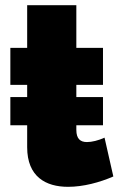

<svg xmlns="http://www.w3.org/2000/svg" viewBox="-20 -711 464 742"><path d="M384 -179C360 -168 335 -162 316 -162C291 -162 275 -174 275 -209V-227H378V-336H275V-383H378V-526H275V-691H85V-526H20V-383H85V-336H20V-227H85V-142C85 -28 157 11 243 11C302 11 365 -6 418 -29Z"/></svg>

Font: Raleway Black
Style: Regular
Weight: 900
Designer: Matt McInerney, Pablo Impallari, Rodrigo Fuenzalida
Foundry: Matt McInerney, Pablo Impallari, Rodrigo Fuenzalida
Version: Version 3.000g; ttfautohint (v1.5) -l 8 -r 28 -G 28 -x 14 -D